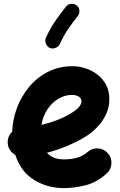

<svg xmlns="http://www.w3.org/2000/svg" viewBox="-20 -905 622 992"><path d="M531.2 -8.8Q481 37.1 422.9 52Q364.7 66.9 310.1 66.9Q225.6 66.9 156.7 24.9Q87.9 -17.1 59.1 -104.5Q43 -113.3 32 -129.2Q21 -145 20 -165Q17.6 -199.7 43 -224.1Q44.9 -285.6 67.1 -345.9Q89.4 -406.2 129.9 -455.3Q170.4 -504.4 227.5 -533.7Q284.7 -563 355.5 -563Q386.7 -563 419.9 -552.7Q453.1 -542.5 481.4 -521.2Q509.8 -500 527.3 -468.3Q544.9 -436.5 544.9 -393.1Q544.9 -355 531.5 -323Q518.1 -291 498.3 -266.6Q478.5 -242.2 458.5 -225.6Q438.5 -209 424.8 -200.7Q376.5 -171.9 325.9 -150.6Q275.4 -129.4 222.7 -115.7Q252.4 -81.5 310.1 -81.5Q390.1 -81.5 431.6 -119.1Q454.6 -139.6 485.4 -138.2Q516.1 -136.7 536.6 -113.8Q557.1 -91.3 555.7 -60.3Q554.2 -29.3 531.2 -8.8ZM351.1 -414.6Q314.9 -414.6 281.7 -394.8Q248.5 -375 225.1 -340.1Q201.7 -305.2 194.3 -259.8Q278.8 -279.3 343.3 -317.4Q376.5 -337.4 388.7 -352.8Q400.9 -368.2 400.9 -380.9Q400.9 -396.5 387.5 -405.5Q374 -414.6 351.1 -414.6ZM376 -877Q388.7 -867.2 390.1 -850.8Q391.6 -834.5 381.8 -822.3Q354.5 -788.1 331.8 -754.6Q309.1 -721.2 289.1 -677.7Q282.7 -663.6 266.8 -657.5Q251 -651.4 236.8 -657.7Q223.1 -664.1 217 -679.9Q210.9 -695.8 217.3 -710Q240.2 -760.3 266.8 -798.3Q293.5 -836.4 320.8 -870.6Q330.6 -883.3 347.2 -885Q363.8 -886.7 376 -877Z"/></svg>

Font: Mikhak-DS2-FD ExtraBold
Style: Regular
Weight: 800
Designer: Amin Abedi
Version: Version 3.2